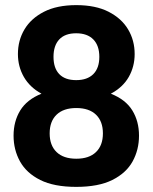

<svg xmlns="http://www.w3.org/2000/svg" viewBox="-20 -718 596 750"><path d="M277.8 12Q191 12 137.1 -15Q83.3 -42 58.1 -87.5Q33 -133 33 -188Q33 -244 59 -286.5Q85 -329 142 -352Q96.5 -377 73.2 -417.5Q50 -458 50 -507Q50 -560 75.5 -603Q101 -646 151.7 -672Q202.4 -698 278 -698Q353.6 -698 404.3 -672Q455 -646 480.5 -603Q506 -560 506 -507Q506 -458 483 -417.5Q460 -377 413 -352Q471 -329 497 -286.5Q523 -244 523 -188Q523 -133 498 -87.5Q472.9 -42 418.8 -15Q364.7 12 277.8 12ZM278 -98Q328 -98 355 -124Q382 -150 382 -197Q382 -244 355 -270Q328 -296 278 -296Q228 -296 201 -270Q174 -244 174 -197Q174 -150 201 -124Q228 -98 278 -98ZM277.5 -405Q321 -405 344.5 -428.5Q368 -452 368 -496Q368 -540 344.5 -564Q321 -588 277.5 -588Q234 -588 211.5 -564Q189 -540 189 -496Q189 -452 211.5 -428.5Q234 -405 277.5 -405Z"/></svg>

Font: Archivo VF Beta
Style: Regular
Weight: 400
Designer: Hector Gatti
Foundry: Omnibus-Type
Version: Version 1.002